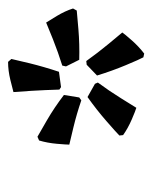

<svg xmlns="http://www.w3.org/2000/svg" viewBox="28 -808 369 464"><g transform="rotate(-90 212.0 -575.5)"><path d="M271 -617 234 -612 228 -616Q227 -650 225 -683.5Q223 -717 222 -727Q229 -729 251.5 -734.5Q274 -740 295 -740L302 -732Q300 -722 291.5 -687.5Q283 -653 271 -617ZM215 -605 209 -568 202 -563Q170 -574 137 -582Q104 -590 95 -592Q95 -599 97 -622Q99 -645 105 -665L114 -669Q123 -664 154 -646Q185 -628 215 -605ZM300 -568 284 -600 286 -609Q318 -619 349.5 -631.5Q381 -644 390 -648Q394 -642 406 -622Q418 -602 424 -583L419 -574Q409 -573 373.5 -570Q338 -567 300 -568ZM262 -525 288 -550 297 -551Q317 -523 338.5 -497Q360 -471 366 -464Q362 -458 347 -441Q332 -424 315 -411L306 -413Q301 -422 287 -455.5Q273 -489 262 -525ZM210 -548 242 -530 245 -523Q225 -496 207 -467Q189 -438 184 -430Q177 -432 156 -441Q135 -450 118 -462L117 -471Q124 -478 151.5 -502Q179 -526 210 -548Z"/></g></svg>

Font: Alegreya SC Medium
Style: Italic
Weight: 500
Italic angle: -7°
Designer: Juan Pablo del Peral
Foundry: Huerta Tipografica
Version: Version 2.007; ttfautohint (v1.6)